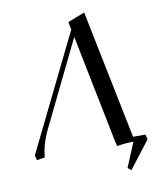

<svg xmlns="http://www.w3.org/2000/svg" viewBox="-93 -791 856 1012"><g transform="rotate(-10 335.0 -285.0)"><path d="M40 -19 344.2 -639.2 335.9 -680.2 426.8 -715.8 566.9 -25.9H632.8L640.1 0L527.8 146L509.8 130.9L564 0Q519 0 476.1 7.8L469.2 -19L353 -598.1L132.8 -146Q95.2 -69.3 89.8 1Q71.8 2.4 46.9 7.8Z"/></g></svg>

Font: Dihjauti
Style: Bold Italic
Weight: 700
Italic angle: -9°
Designer: T. Christopher White
Version: Version 3.0.0